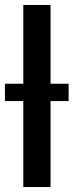

<svg xmlns="http://www.w3.org/2000/svg" viewBox="-30 -755 297 775"><path d="M64 0V-735H174V0ZM-10 -347V-417H247V-347Z"/></svg>

Font: Iosevka QP
Style: Bold
Weight: 700
Designer: Belleve Invis
Foundry: Belleve Invis
Version: Version 20.0.0; ttfautohint (v1.8.4)